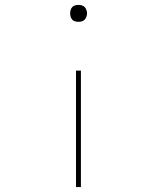

<svg xmlns="http://www.w3.org/2000/svg" viewBox="-20 -558 640 783"><path d="M300 -469Q293 -469 286 -471Q279 -473 274.5 -478Q270 -483 268 -490Q266 -497 266 -504Q266 -510 268 -517Q270 -524 274.5 -529Q279 -534 286 -536Q293 -538 300 -538Q307 -538 314 -536Q321 -534 325.5 -529Q330 -524 332.5 -517Q335 -510 335 -504Q335 -497 332.5 -490Q330 -483 325.5 -478Q321 -473 314 -471Q307 -469 300 -469ZM290 205V-270H310V205Z"/></svg>

Font: Iosevka Curly Slab ThEx
Style: Regular
Weight: 100
Width: 7
Monospace: yes
Designer: Belleve Invis
Foundry: Belleve Invis
Version: Version 11.1.0; ttfautohint (v1.8.3)